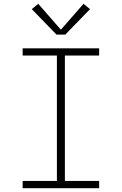

<svg xmlns="http://www.w3.org/2000/svg" viewBox="-20 -989 640 1009"><path d="M99 0V-38H279V-697H99V-735H501V-697H321V-38H501V0ZM277 -807 147 -941 181 -969 300 -833 419 -969 453 -941 323 -807Z"/></svg>

Font: Iosevka SS04 XLt Ex
Style: Regular
Weight: 200
Width: 7
Monospace: yes
Designer: Belleve Invis
Foundry: Belleve Invis
Version: Version 19.0.0; ttfautohint (v1.8.4)